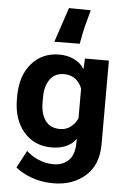

<svg xmlns="http://www.w3.org/2000/svg" viewBox="-64 -841 734 1101"><g transform="rotate(5 302.5 -290.5)"><path d="M66.9 141.4 120.1 41.5Q144 65.7 186.3 85.1Q228.5 104.5 277.1 104.5Q330.8 104.5 364 71.2Q397.2 37.8 397.2 -29.5V-53.2Q378.2 -23.4 342 -7Q305.9 9.5 256.8 9.5Q157.7 9.5 96.7 -61.4Q35.6 -132.3 35.6 -249.8V-265.4Q35.6 -383.1 96.4 -454Q157.2 -524.9 256.8 -524.9Q304.7 -524.9 343.4 -505.5Q382.1 -486.1 398.2 -456.1H400.9L404.1 -515.1H541.7V-33.4Q541.7 85.7 468.8 149.5Q395.8 213.4 284.9 213.4Q217.3 213.4 160.5 192.7Q103.8 172.1 66.9 141.4ZM183.8 -242.7Q183.8 -179 211.5 -139.4Q239.3 -99.9 296.1 -99.9Q333.3 -99.9 359.5 -121.6Q385.7 -143.3 397 -170.9V-341.3Q385 -374 358.4 -394.8Q331.8 -415.5 293.7 -415.5Q239 -415.5 211.4 -375.9Q183.8 -336.2 183.8 -272.5ZM413.1 -793.7Q397.7 -738.5 388.2 -701.5Q378.7 -664.6 366.7 -596.9L220.7 -595.7L287.6 -795.2Z"/></g></svg>

Font: RobotoFlex
Style: Regular
Weight: 400
Designer: Berlow after Robertson
Foundry: Google
Version: Version 2.136